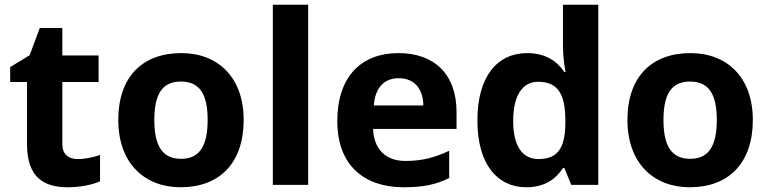

<svg xmlns="http://www.w3.org/2000/svg" viewBox="-20 -846 3241 810"><path d="M308 -175C269 -175 243 -195 243 -237V-500H396V-612H243V-728H148L105 -613L23 -563V-500H94V-237C94 -96 167 -56 265 -56C321 -56 370 -67 402 -81V-192C371 -182 341 -175 308 -175Z M1008 -340C1008 -521 898 -622 745 -622C580 -622 479 -521 479 -340C479 -158 589 -56 742 -56C906 -56 1008 -158 1008 -340ZM631 -340C631 -448 664 -502 743 -502C823 -502 856 -448 856 -340C856 -232 823 -176 744 -176C664 -176 631 -232 631 -340Z M1280 -66V-826H1131V-66Z M1661 -622C1507 -622 1403 -526 1403 -335C1403 -146 1519 -56 1683 -56C1767 -56 1821 -68 1875 -95V-210C1814 -181 1760 -167 1690 -167C1606 -167 1557 -218 1554 -302H1906V-374C1906 -533 1812 -622 1661 -622ZM1662 -516C1732 -516 1765 -467 1766 -401H1557C1563 -480 1604 -516 1662 -516Z M2200 -56C2279 -56 2326 -92 2355 -137H2361L2390 -66H2504V-826H2355V-651C2355 -608 2362 -563 2366 -542H2361C2331 -587 2282 -622 2204 -622C2079 -622 1994 -525 1994 -338C1994 -153 2078 -56 2200 -56ZM2252 -175C2184 -175 2145 -229 2145 -336C2145 -443 2184 -501 2250 -501C2338 -501 2365 -443 2365 -337V-321C2363 -223 2334 -175 2252 -175Z M3156 -340C3156 -521 3046 -622 2893 -622C2728 -622 2627 -521 2627 -340C2627 -158 2737 -56 2890 -56C3054 -56 3156 -158 3156 -340ZM2779 -340C2779 -448 2812 -502 2891 -502C2971 -502 3004 -448 3004 -340C3004 -232 2971 -176 2892 -176C2812 -176 2779 -232 2779 -340Z"/></svg>

Font: Noto Sans Malayalam UI
Style: Bold
Weight: 700
Designer: Jelle Bosma - Monotype Design Team
Foundry: Monotype Imaging Inc.
Version: Version 2.104